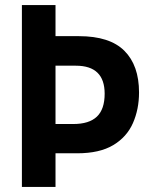

<svg xmlns="http://www.w3.org/2000/svg" viewBox="-20 -734 603 754"><path d="M66 0V-714H198V-592H290Q411 -592 468.5 -534.5Q526 -477 526 -371Q526 -305 502 -250.5Q478 -196 424.5 -164Q371 -132 283 -132H198V0ZM268 -247Q330 -247 360.5 -276Q391 -305 391 -366Q391 -476 278 -476H198V-247Z"/></svg>

Font: Noto Sans Mono SemiCondensed
Style: Bold
Weight: 700
Width: 4
Designer: Monotype Design Team
Foundry: Monotype Imaging Inc.
Version: Version 2.014